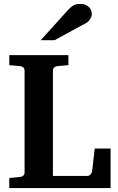

<svg xmlns="http://www.w3.org/2000/svg" viewBox="-20 -949 594 969"><path d="M26.9 0V-50.8L82 -56.2Q91.3 -57.1 97.7 -62.7Q104 -68.4 104 -78.1V-592.8Q104 -602.5 97.7 -608.4Q91.3 -614.3 82 -615.2L26.9 -620.1V-670.9H325.2V-620.1L269 -615.2Q259.8 -614.3 253.4 -608.4Q247.1 -602.5 247.1 -592.8V-61H420.9Q426.3 -61 430.4 -63.5Q434.6 -65.9 437.7 -69.6Q440.9 -73.2 442.6 -77.1Q444.3 -81.1 444.8 -84L458 -199.2H538.1V0ZM443.4 -876.5Q443.4 -871.6 441.2 -865.5Q439 -859.4 435.5 -853.5Q432.1 -847.7 427.2 -842.5Q422.4 -837.4 417.5 -834.5L255.4 -746.1H185.5L322.3 -897.5Q331.1 -906.7 338.1 -912.8Q345.2 -918.9 352.3 -922.6Q359.4 -926.3 367.2 -927.7Q375 -929.2 385.3 -929.2Q401.4 -929.2 412.4 -924.3Q423.3 -919.4 430.4 -911.9Q437.5 -904.3 440.4 -894.8Q443.4 -885.3 443.4 -876.5Z"/></svg>

Font: Charis SIL
Style: Bold
Weight: 700
Foundry: SIL International
Version: Version 4.112